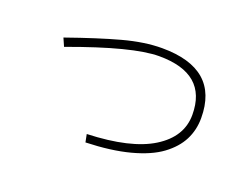

<svg xmlns="http://www.w3.org/2000/svg" viewBox="-87 -762 1175 898"><g transform="rotate(20 500.0 -313.5)"><path d="M133.8 -470.7Q286.1 -524.4 392.1 -553.2Q498 -582 585 -582Q868.2 -582 868.2 -336.9Q868.2 -277.3 842.8 -227.5Q817.4 -177.7 763.2 -137.7Q709 -97.7 616.7 -73.2Q524.4 -48.8 398.4 -44.9L390.6 -84Q606.4 -91.8 715.3 -159.7Q824.2 -227.5 824.2 -336.9Q824.2 -542 585 -542Q454.1 -542 151.4 -430.7Z"/></g></svg>

Font: Gothic A1 ExtraLight
Style: Regular
Weight: 275
Designer: HanYang I&C Co.,Ltd.
Foundry: HanYang I&C Co.,Ltd.
Version: Version 2.50